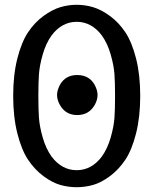

<svg xmlns="http://www.w3.org/2000/svg" viewBox="-20 -763 640 801"><path d="M302 -450Q352 -450 375 -409Q387 -386 387 -367Q387 -346 375 -325Q351 -283 302 -283Q254 -283 230 -325Q218 -346 218 -367Q218 -386 230 -409Q253 -450 302 -450ZM460 -363Q460 -418 457.5 -453.5Q455 -489 442 -535Q429 -581 405 -615Q362 -672 300 -672Q238 -672 195 -615Q171 -581 158 -535Q145 -489 142.5 -453.5Q140 -418 140 -363Q140 -307 142.5 -271.5Q145 -236 158 -190Q171 -144 195 -110Q238 -53 300 -53Q362 -53 405 -110Q429 -144 442 -190Q455 -236 457.5 -271.5Q460 -307 460 -363ZM231.5 -733Q265 -743 300 -743Q335 -743 368.5 -733Q402 -723 438.5 -696.5Q475 -670 502.5 -629Q530 -588 547.5 -519.5Q565 -451 565 -363Q565 -275 547.5 -206Q530 -137 502.5 -96Q475 -55 438.5 -28Q402 -1 368.5 8.5Q335 18 300 18Q265 18 231.5 8.5Q198 -1 161.5 -28Q125 -55 97.5 -96Q70 -137 52.5 -206Q35 -275 35 -363Q35 -451 52.5 -519.5Q70 -588 97.5 -629Q125 -670 161.5 -696.5Q198 -723 231.5 -733Z"/></svg>

Font: Edlo
Style: Regular
Weight: 400
Monospace: yes
Version: Version 0.01